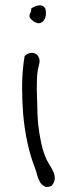

<svg xmlns="http://www.w3.org/2000/svg" viewBox="-20 -665 252 741"><path d="M100.6 -632.8Q120.1 -644.5 132.8 -644.5H137.7Q150.4 -641.6 155.3 -630.9Q157.2 -624 157.2 -615.2V-606.4Q154.3 -591.8 146.5 -583Q138.7 -575.2 127.9 -575.2Q126 -575.2 125 -576.2Q111.3 -577.1 94.7 -596.7Q93.8 -600.6 93.8 -603.5Q93.8 -611.3 97.7 -616.2Q100.6 -621.1 100.6 -628.9ZM178.7 52.7Q168.9 56.6 161.1 56.6Q155.3 56.6 151.4 53.7Q140.6 48.8 133.8 36.6Q127 24.4 123 9.3Q119.1 -5.9 114.3 -18.6Q97.7 -60.5 85.9 -114.3Q74.2 -168 69.3 -225.6Q65.4 -273.4 65.4 -322.3V-341.8Q66.4 -399.4 75.2 -449.2Q87.9 -460.9 102.5 -460.9H106.4Q123 -459 129.9 -443.4Q132.8 -437.5 132.8 -430.7Q132.8 -423.8 130.9 -416Q126 -399.4 124 -380.9Q122.1 -359.4 122.1 -333V-315.4Q123 -278.3 124 -253.9Q124 -233.4 125.5 -208.5Q127 -183.6 130.9 -158.2Q134.8 -132.8 140.1 -108.4Q145.5 -84 153.3 -64.5Q159.2 -47.9 168.9 -32.7Q178.7 -17.6 185.1 -3.9Q191.4 9.8 191.4 23.4Q191.4 38.1 178.7 52.7Z"/></svg>

Font: Crafty Girls
Style: Regular
Weight: 400
Designer: Crystal Kluge
Foundry: Font Diner, Inc DBA Tart Workshop
Version: Version 1.001